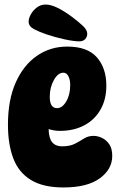

<svg xmlns="http://www.w3.org/2000/svg" viewBox="-20 -817 519 845"><path d="M259 8Q170 8 116 -25Q62 -58 38.5 -120Q15 -182 15 -268Q15 -377 49 -453.5Q83 -530 142 -571Q201 -612 276 -612Q365 -612 406.5 -564.5Q448 -517 448 -440Q448 -379 422 -334Q396 -289 350 -265Q304 -241 244 -241Q218 -241 194 -249Q195 -208 210 -190.5Q225 -173 253 -173Q288 -173 310 -184.5Q332 -196 350 -207.5Q368 -219 392 -219Q410 -219 429 -210Q448 -201 461 -182Q474 -163 474 -131Q474 -72 419 -32Q364 8 259 8ZM231 -341Q254 -341 271.5 -370.5Q289 -400 289 -443Q289 -466 281 -481.5Q273 -497 259 -497Q235 -497 217 -464.5Q199 -432 199 -391Q199 -341 231 -341ZM364 -668Q364 -655 355 -645Q346 -635 329 -635Q305 -635 263.5 -644Q222 -653 184 -666Q154 -676 130 -688.5Q106 -701 106 -722Q106 -736 115.5 -753.5Q125 -771 142 -784Q159 -797 181 -797Q204 -797 233.5 -782.5Q263 -768 298 -742Q327 -720 345.5 -702.5Q364 -685 364 -668Z"/></svg>

Font: DynaPuff Condensed
Style: Bold
Weight: 700
Width: 3
Designer: Toshi Omagari, Jennifer Daniel
Foundry: Google Fonts
Version: Version 2.000; ttfautohint (v1.8.4.7-5d5b)